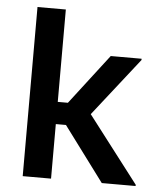

<svg xmlns="http://www.w3.org/2000/svg" viewBox="-50 -710 624 754"><g transform="rotate(5 262.5 -333.5)"><path d="M179.2 0V-215H219.2L379.2 0H512.5V-5L312.5 -265.8L492.5 -495V-500H370.8L219.2 -302.5H179.2V-666.7H67.5V0Z"/></g></svg>

Font: Familjen Grotesk Medium
Style: Regular
Weight: 500
Designer: Anders Wikstroem, Jonas Baeckman, Matilda Gysing, Kristian Moeller
Foundry: Familjen STHLM AB
Version: Version 2.000